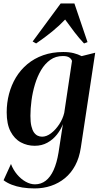

<svg xmlns="http://www.w3.org/2000/svg" viewBox="-20 -806 564 1076"><path d="M433 21Q424.5 78.5 401.5 121.2Q378.5 164 343.8 192.5Q309 221 265.8 235.5Q222.5 250 174 250Q137.5 250 105 244.8Q72.5 239.5 46 229.2Q19.5 219 0 204L41.5 113Q54 146 75.8 171.8Q97.5 197.5 123.8 212.2Q150 227 176 227Q210 227 236.2 206.8Q262.5 186.5 280.5 146.8Q298.5 107 308 49L332.5 -110.5Q321 -79.5 298.8 -51.5Q276.5 -23.5 245.2 -6.2Q214 11 174.5 11Q132.5 11 96.8 -8.2Q61 -27.5 39.2 -69Q17.5 -110.5 17.5 -176.5Q17.5 -229.5 30.5 -279.2Q43.5 -329 69.2 -371.8Q95 -414.5 133.2 -446.5Q171.5 -478.5 222 -496.5Q272.5 -514.5 334.5 -514.5Q368.5 -514.5 392.8 -508.2Q417 -502 437.5 -491.5L513.5 -510.5ZM383.5 -464.5Q380 -476 368 -484Q356 -492 332.5 -492Q292 -492 261.8 -470.5Q231.5 -449 210.2 -413Q189 -377 175.8 -332.8Q162.5 -288.5 156.5 -242.8Q150.5 -197 150.5 -156.5Q150.5 -122 155.8 -99.5Q161 -77 170.2 -64Q179.5 -51 191.2 -45.5Q203 -40 216 -40Q241 -40 266.2 -59.2Q291.5 -78.5 311.8 -109.2Q332 -140 340 -173.5ZM182.5 -562.5 163 -573.5 320 -786.5H397L470.5 -570L451 -562.5Q424 -591 397.8 -625.2Q371.5 -659.5 345 -696.5Q313 -662.5 272 -629Q231 -595.5 182.5 -562.5Z"/></svg>

Font: Merriweather 144pt SemiBold
Style: Italic
Weight: 600
Italic angle: -7.8°
Version: Version 2.101